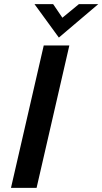

<svg xmlns="http://www.w3.org/2000/svg" viewBox="-20 -910 496 930"><path d="M265.1 -728 147 -890.1H237.3L282.2 -824.2L362.3 -890.1H456.1ZM33.2 0 191.9 -689.9H315.9L157.2 0Z"/></svg>

Font: HK Grotesk Legacy
Style: Bold Italic
Weight: 700
Italic angle: -13°
Designer: Alfredo Marco Pradil
Foundry: Hanken Design Co.
Version: Version 2.022;PS 002.022;hotconv 1.0.88;makeotf.lib2.5.64775